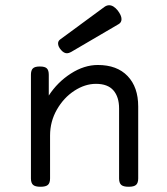

<svg xmlns="http://www.w3.org/2000/svg" viewBox="-20 -711 640 736"><path d="M398.4 -690.9Q415 -690.9 431.2 -670.9Q445.8 -651.9 445.8 -637.7Q445.8 -625 435.1 -618.7L252.4 -511.7Q243.7 -506.8 236.8 -506.8Q225.1 -506.8 214.4 -519Q202.6 -532.2 202.6 -544.4Q202.6 -553.7 210.4 -559.6L380.4 -684.6Q389.2 -690.9 398.4 -690.9ZM509.8 -302.7V-26.9Q509.8 -9.8 501.7 -2.4Q493.7 4.9 473.6 4.9H472.7Q452.6 4.9 444.6 -2.4Q436.5 -9.8 436.5 -26.9V-295.4Q436.5 -339.4 414.8 -364.5Q393.1 -389.6 347.7 -389.6Q305.7 -389.6 264.9 -363Q224.1 -336.4 198 -290.8Q171.9 -245.1 171.9 -191.4V-26.9Q171.9 -9.8 163.8 -2.4Q155.8 4.9 135.7 4.9H134.8Q114.7 4.9 106.7 -2.4Q98.6 -9.8 98.6 -26.9V-424.3Q98.6 -441.4 106 -448.7Q113.3 -456.1 132.3 -456.1H133.3Q152.3 -456.1 159.7 -448.7Q167 -441.4 167 -424.3V-344.7Q200.2 -396 251.5 -429Q302.7 -461.9 355 -461.9Q428.7 -461.9 469.2 -419.4Q509.8 -377 509.8 -302.7Z"/></svg>

Font: Courier Prime Sans
Style: Regular
Weight: 400
Designer: Alan Dague-Greene
Foundry: Quote-Unquote Apps
Version: Version 3.020